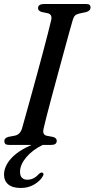

<svg xmlns="http://www.w3.org/2000/svg" viewBox="-21 -720 470 954"><path d="M195.5 -80.5Q188.5 -50.5 211 -45.5L243 -39.5Q261 -34 261 -20.5Q261 0 234 0H191Q139 26 109 62Q79 98 78.5 132.5Q78.5 154 88.2 163.5Q98 173 114.5 173Q147 173 171 145.5Q181.5 135.5 189 137.5Q193 138.5 194.8 143.8Q196.5 149 190.5 157.5Q178 179.5 148.8 196.8Q119.5 214 82 214Q41 214 20 196.2Q-1 178.5 -1 147Q-0.5 106.5 33.5 68.2Q67.5 30 135.5 0H23.5Q10.5 0 5.5 -5Q0.5 -10 0.5 -18Q0 -34.5 21 -40L52.5 -46Q79 -51 88.5 -82Q94.5 -103.5 106 -144.5Q117.5 -185.5 132 -238Q146.5 -290.5 162 -347.2Q177.5 -404 191.8 -457.5Q206 -511 217 -554Q228 -597 233.5 -621Q239.5 -648 217 -654L186 -660.5Q168 -666 168 -679.5Q168 -700 198 -700H407Q420 -700 424.5 -695.5Q429 -691 429 -683Q429 -666.5 407 -660L372 -652.5Q359 -649.5 352 -642.8Q345 -636 340.5 -621Q333 -596 320.8 -551.2Q308.5 -506.5 293.5 -451.2Q278.5 -396 262.8 -338.2Q247 -280.5 233 -228Q219 -175.5 209 -136.2Q199 -97 195.5 -80.5Z"/></svg>

Font: Fraunces 72pt S050
Style: Italic
Weight: 400
Italic angle: -16°
Version: Version 1.000; ttfautohint (v1.8.3)